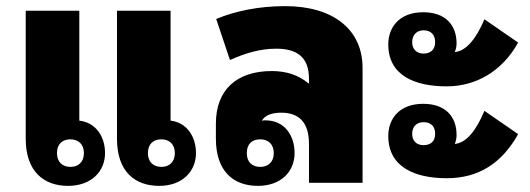

<svg xmlns="http://www.w3.org/2000/svg" viewBox="-20 -597 1732 627"><path d="M202 10C279 10 323 -38 323 -97C323 -151 293 -197 239 -203V-562H64V-144C64 -36 124 10 202 10ZM500 10C576 10 620 -38 620 -97C620 -151 590 -197 537 -203V-562H362V-144C362 -36 421 10 500 10ZM210 -52C184 -52 166 -68 166 -97C166 -127 184 -142 210 -142C236 -142 254 -126 254 -97C254 -68 236 -52 210 -52ZM507 -52C481 -52 463 -68 463 -97C463 -127 481 -142 507 -142C533 -142 551 -126 551 -97C551 -68 533 -52 507 -52Z M822 10C899 10 942 -38 942 -97C942 -155 909 -204 847 -204C843 -204 839 -204 835 -203C845 -220 867 -229 898 -229C957 -229 989 -197 989 -127V0H1164V-375C1164 -501 1068 -577 911 -577C826 -577 748 -561 686 -535L731 -401C778 -422 827 -438 882 -438C949 -438 989 -411 989 -340V-325H987C955 -352 914 -365 868 -365C752 -365 685 -303 685 -193V-144C685 -36 744 10 822 10ZM830 -52C803 -52 786 -68 786 -97C786 -127 803 -142 830 -142C856 -142 874 -126 874 -97C874 -68 856 -52 830 -52Z M1439 -315C1534 -315 1620 -364 1672 -458L1562 -534C1535 -470 1502 -430 1465 -427C1469 -436 1471 -446 1471 -455C1471 -517 1433 -557 1362 -557C1285 -557 1248 -509 1248 -452C1248 -350 1335 -315 1439 -315ZM1363 -422C1341 -422 1326 -436 1326 -459C1326 -483 1341 -498 1363 -498C1387 -498 1401 -484 1401 -459C1401 -436 1387 -422 1363 -422ZM1439 -15C1543 -15 1619 -64 1672 -159L1562 -235C1535 -171 1503 -130 1465 -127C1469 -136 1471 -146 1471 -156C1471 -218 1433 -258 1362 -258C1285 -258 1248 -210 1248 -153C1248 -51 1335 -15 1439 -15ZM1363 -123C1341 -123 1326 -136 1326 -160C1326 -184 1341 -198 1363 -198C1387 -198 1401 -185 1401 -160C1401 -136 1387 -123 1363 -123Z"/></svg>

Font: Noto Sans Thai Looped SemiCondensed Black
Style: Regular
Weight: 900
Width: 4
Designer: Sasikarn Vongin, Ben Mitchell
Foundry: The Fontpad Ltd
Version: Version 1.001